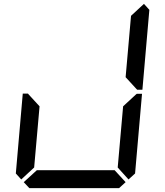

<svg xmlns="http://www.w3.org/2000/svg" viewBox="-20 -975 856 995"><path d="M90 -45 62 -76 98 -490H125L129 -485L185 -424L157 -107ZM684 -485 689 -489H716L680 -76L646 -45L590 -107L618 -424ZM726 -955 754 -924 718 -510H691L687 -514L631 -575L659 -893ZM631 -31 597 0H132L103 -31L171 -93H574Z"/></svg>

Font: DSEG7 Classic
Style: Italic
Weight: 400
Italic angle: -5°
Designer: Keshikan(Twitter:@keshinomi_88pro)
Version: Version 0.46